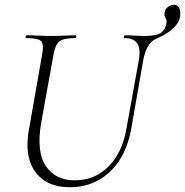

<svg xmlns="http://www.w3.org/2000/svg" viewBox="-20 -773 777 806"><path d="M581 -519 531 -233Q517 -154 480.5 -99Q444 -44 391 -15.5Q338 13 274 13Q207 13 164 -16.5Q121 -46 104.5 -99.5Q88 -153 101 -226L157 -545Q165 -588 152.5 -600.5Q140 -613 90 -613Q86 -613 87.5 -619Q89 -625 90 -625Q112 -625 138 -623.5Q164 -622 193 -622Q225 -622 251.5 -623.5Q278 -625 297 -625Q301 -625 300 -619Q299 -613 297 -613Q263 -613 244.5 -607Q226 -601 217.5 -585Q209 -569 204 -540L153 -258Q132 -137 172 -76.5Q212 -16 294 -16Q378 -16 436 -74.5Q494 -133 511 -234L563 -522Q571 -569 556 -591Q541 -613 503 -613Q499 -613 500.5 -619Q502 -625 503 -625Q523 -625 544 -623.5Q565 -622 589 -622Q632 -622 652.5 -633.5Q673 -645 678 -673Q681 -686 678 -691.5Q675 -697 672 -703Q669 -709 671 -720Q674 -737 686.5 -745Q699 -753 710 -753Q727 -753 733 -738.5Q739 -724 736 -704Q733 -684 719 -667Q705 -650 685.5 -637Q666 -624 644 -614Q635 -611 623 -603Q611 -595 599.5 -575.5Q588 -556 581 -519Z"/></svg>

Font: Cormorant Garamond Light
Style: Italic
Weight: 300
Italic angle: -10°
Designer: Christian Thalmann (Catharsis Fonts)
Foundry: Catharsis Fonts
Version: Version 4.001